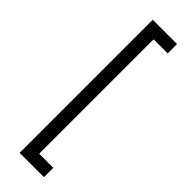

<svg xmlns="http://www.w3.org/2000/svg" viewBox="-299 -769 916 916"><g transform="rotate(45 158.5 -311.0)"><path d="M257 138H93V-760H257V-697H162V75H257Z"/></g></svg>

Font: IBM Plex Sans Var
Style: Regular
Weight: 400
Designer: Mike Abbink, Paul van der Laan, Pieter van Rosmalen
Foundry: Bold Monday
Version: Version 3.000